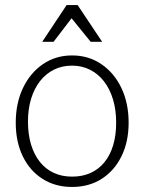

<svg xmlns="http://www.w3.org/2000/svg" viewBox="-20 -728 573 762"><path d="M266 14Q199.5 14 149 -18Q98.5 -50 70.5 -107.5Q42.5 -165 42.5 -241Q42.5 -318.5 71.2 -378.8Q100 -439 150.5 -473.5Q201 -508 266 -508Q331.5 -508 382.2 -473.5Q433 -439 461.8 -378.8Q490.5 -318.5 490.5 -241Q490.5 -165.5 462.2 -108Q434 -50.5 383.5 -18.2Q333 14 266 14ZM266 -27Q307 -27 339.2 -41.5Q371.5 -56 394.2 -83.8Q417 -111.5 429 -151.2Q441 -191 441 -241Q441 -292 428.5 -333.5Q416 -375 392.8 -405Q369.5 -435 337.2 -451.2Q305 -467.5 266 -467.5Q226.5 -467.5 194.5 -451.8Q162.5 -436 139.2 -406.5Q116 -377 103.5 -336.2Q91 -295.5 91 -245.5Q91 -195 103.2 -154.5Q115.5 -114 138.2 -85.5Q161 -57 193.2 -42Q225.5 -27 266 -27ZM147.5 -562 244.5 -708H288L385.5 -562H340L264 -655.5L192.5 -562Z"/></svg>

Font: Russolo 10pt ExtraLight
Style: Regular
Weight: 200
Designer: Micah Stupak-Hahn
Version: Version 1.000